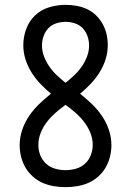

<svg xmlns="http://www.w3.org/2000/svg" viewBox="-20 -763 540 791"><path d="M250 8Q226 8 202 4Q178 0 156 -9.5Q134 -19 115.5 -35.5Q97 -52 85 -72.5Q73 -93 67 -117Q61 -141 61 -165Q61 -197 71.5 -228Q82 -259 100 -285.5Q118 -312 141.5 -334.5Q165 -357 190 -377Q167 -396 146.5 -417.5Q126 -439 110 -464.5Q94 -490 85 -518.5Q76 -547 76 -577Q76 -611 88 -643.5Q100 -676 124.5 -699.5Q149 -723 182.5 -733Q216 -743 250 -743Q273 -743 295.5 -739Q318 -735 338.5 -725.5Q359 -716 375.5 -700Q392 -684 403 -664Q414 -644 419 -622Q424 -600 424 -577Q424 -547 415 -518.5Q406 -490 390 -464.5Q374 -439 353.5 -417.5Q333 -396 310 -377Q335 -357 358.5 -334.5Q382 -312 400 -285.5Q418 -259 428.5 -228Q439 -197 439 -165Q439 -141 433 -117Q427 -93 415 -72.5Q403 -52 384.5 -35.5Q366 -19 344 -9.5Q322 0 298 4Q274 8 250 8ZM250 -422Q269 -437 286 -453Q303 -469 316.5 -488.5Q330 -508 338.5 -530Q347 -552 347 -576Q347 -595 340.5 -614Q334 -633 320.5 -647Q307 -661 288 -667Q269 -673 250 -673Q231 -673 212 -667Q193 -661 179.5 -647Q166 -633 159.5 -614Q153 -595 153 -576Q153 -552 161.5 -530Q170 -508 183.5 -488.5Q197 -469 214 -453Q231 -437 250 -422ZM250 -62Q272 -62 293 -68Q314 -74 330 -88.5Q346 -103 354 -123.5Q362 -144 362 -166Q362 -192 352 -216.5Q342 -241 326 -261.5Q310 -282 290.5 -299Q271 -316 250 -331Q229 -316 209.5 -299Q190 -282 174 -261.5Q158 -241 148 -216.5Q138 -192 138 -166Q138 -144 146 -123.5Q154 -103 170 -88.5Q186 -74 207 -68Q228 -62 250 -62Z"/></svg>

Font: Iosevka Gothic
Style: Regular
Weight: 400
Monospace: yes
Designer: Belleve Invis
Foundry: Belleve Invis
Version: Version 15.5.1; ttfautohint (v1.8.4)